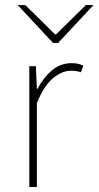

<svg xmlns="http://www.w3.org/2000/svg" viewBox="-20 -740 390 760"><path d="M96 0V-478H122L126 -388H128Q151 -432 185 -461Q219 -490 264 -490Q276 -490 287 -488Q298 -486 310 -480L300 -454Q291 -457 282.5 -458.5Q274 -460 260 -460Q227 -460 191 -431.5Q155 -403 126 -332V0ZM190 -570 50 -720H80L198 -604H202L320 -720H350L210 -570Z"/></svg>

Font: Source Sans 3 ExtraLight ExtraLight
Style: Regular
Weight: 250
Version: Version 3.052;hotconv 1.1.0;makeotfexe 2.6.0